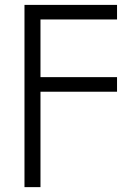

<svg xmlns="http://www.w3.org/2000/svg" viewBox="-20 -561 562 785"><path d="M80.1 204.1V-541H458.5V-481.4H145.5V-245.6H458.5V-186H145.5V204.1Z"/></svg>

Font: Inter 17pt Light
Style: Regular
Weight: 300
Version: Version 4.001;git-66647c0bb